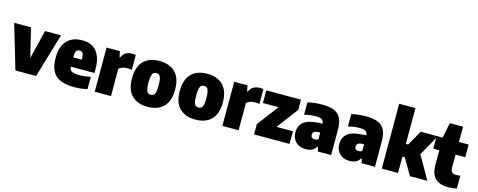

<svg xmlns="http://www.w3.org/2000/svg" viewBox="-40 -1554 5747 2310"><g transform="rotate(15 2834.0 -398.5)"><path d="M157.5 0 -5.5 -550H204L291.5 -193L379 -550H578L415 0Z M893 11Q729.5 11 657.2 -57.5Q585 -126 585 -277Q585 -409 651.2 -484Q717.5 -559 844.5 -559Q963.5 -559 1023.5 -483Q1083.5 -407 1083.5 -270.5V-216.5H788.5Q792.5 -175.5 819.8 -160Q847 -144.5 921 -144.5Q952.5 -144.5 986.5 -148.8Q1020.5 -153 1053.5 -160V-6.5Q970 11 893 11ZM842.5 -432Q814.5 -432 801.5 -411.5Q788.5 -391 788 -332H895.5Q895 -391 882.5 -411.5Q870 -432 842.5 -432Z M1145.5 0V-550H1311L1326.5 -477H1335Q1353 -522 1386.8 -540.5Q1420.5 -559 1464.5 -559Q1476 -559 1487.5 -557.8Q1499 -556.5 1508 -555V-370Q1494.5 -373 1479.2 -374Q1464 -375 1451.5 -375Q1420 -375 1391.5 -365.2Q1363 -355.5 1348 -339V0Z M1805 11Q1678 11 1607.2 -59.8Q1536.5 -130.5 1536.5 -272Q1536.5 -416 1606.2 -487.5Q1676 -559 1805 -559Q1933.5 -559 2003.5 -486.5Q2073.5 -414 2073.5 -273.5Q2073.5 -131 2002.5 -60Q1931.5 11 1805 11ZM1805 -139Q1826 -139 1840 -149.5Q1854 -160 1861.2 -188.8Q1868.5 -217.5 1868.5 -272Q1868.5 -328 1861 -357.8Q1853.5 -387.5 1839.5 -398.2Q1825.5 -409 1805 -409Q1784.5 -409 1770.2 -398.2Q1756 -387.5 1748.8 -358.2Q1741.5 -329 1741.5 -273.5Q1741.5 -218 1748.5 -189Q1755.5 -160 1769.5 -149.5Q1783.5 -139 1805 -139Z M2399.5 11Q2272.5 11 2201.8 -59.8Q2131 -130.5 2131 -272Q2131 -416 2200.8 -487.5Q2270.5 -559 2399.5 -559Q2528 -559 2598 -486.5Q2668 -414 2668 -273.5Q2668 -131 2597 -60Q2526 11 2399.5 11ZM2399.5 -139Q2420.5 -139 2434.5 -149.5Q2448.5 -160 2455.8 -188.8Q2463 -217.5 2463 -272Q2463 -328 2455.5 -357.8Q2448 -387.5 2434 -398.2Q2420 -409 2399.5 -409Q2379 -409 2364.8 -398.2Q2350.5 -387.5 2343.2 -358.2Q2336 -329 2336 -273.5Q2336 -218 2343 -189Q2350 -160 2364 -149.5Q2378 -139 2399.5 -139Z M2735 0V-550H2900.5L2916 -477H2924.5Q2942.5 -522 2976.2 -540.5Q3010 -559 3054 -559Q3065.5 -559 3077 -557.8Q3088.5 -556.5 3097.5 -555V-370Q3084 -373 3068.8 -374Q3053.5 -375 3041 -375Q3009.5 -375 2981 -365.2Q2952.5 -355.5 2937.5 -339V0Z M3130 0V-127.5L3329 -392.5H3135V-550H3567V-422.5L3367.5 -157.5H3572V0Z M3775 11Q3695.5 11 3649.5 -34.8Q3603.5 -80.5 3603.5 -154Q3603.5 -235 3657.8 -281.2Q3712 -327.5 3836.5 -335L3892.5 -338Q3889.5 -373.5 3867.2 -388.5Q3845 -403.5 3789.5 -403.5Q3758.5 -403.5 3721.2 -398.5Q3684 -393.5 3650 -384V-538.5Q3691 -548.5 3739 -553.8Q3787 -559 3829 -559Q3921 -559 3978.5 -535.8Q4036 -512.5 4063 -459Q4090 -405.5 4090 -314V0H3925L3910.5 -53.5H3902Q3882 -18 3848.8 -3.5Q3815.5 11 3775 11ZM3801 -175Q3801 -154 3813.5 -142.8Q3826 -131.5 3847.5 -131.5Q3858 -131.5 3870 -134.2Q3882 -137 3893 -144V-227.5L3860 -226Q3801 -222.5 3801 -175Z M4321 11Q4241.5 11 4195.5 -34.8Q4149.5 -80.5 4149.5 -154Q4149.5 -235 4203.8 -281.2Q4258 -327.5 4382.5 -335L4438.5 -338Q4435.5 -373.5 4413.2 -388.5Q4391 -403.5 4335.5 -403.5Q4304.5 -403.5 4267.2 -398.5Q4230 -393.5 4196 -384V-538.5Q4237 -548.5 4285 -553.8Q4333 -559 4375 -559Q4467 -559 4524.5 -535.8Q4582 -512.5 4609 -459Q4636 -405.5 4636 -314V0H4471L4456.5 -53.5H4448Q4428 -18 4394.8 -3.5Q4361.5 11 4321 11ZM4347 -175Q4347 -154 4359.5 -142.8Q4372 -131.5 4393.5 -131.5Q4404 -131.5 4416 -134.2Q4428 -137 4439 -144V-227.5L4406 -226Q4347 -222.5 4347 -175Z M4721 0V-808H4923.5V-362.5H4952L5058.5 -550H5271L5124 -287.5L5289 0H5071.5L4953 -203.5H4923.5V0Z M5549 10Q5444 10 5388 -42.8Q5332 -95.5 5332 -213V-392.5H5257V-550H5332L5369.5 -740H5534.5V-550H5655.5V-392.5H5534.5V-240.5Q5534.5 -193 5550 -175.8Q5565.5 -158.5 5606 -158.5Q5617 -158.5 5628.8 -159.5Q5640.5 -160.5 5655.5 -163V-2.5Q5634 3 5605.2 6.5Q5576.5 10 5549 10Z"/></g></svg>

Font: Encode Sans SemiCondensed SemiCondensed Black
Style: Regular
Weight: 900
Width: 4
Designer: Multiple Designers
Foundry: Impallari Type
Version: Version 3.000; ttfautohint (v1.8.3) -l 8 -r 50 -G 200 -x 14 